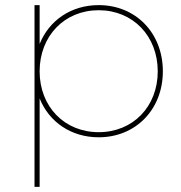

<svg xmlns="http://www.w3.org/2000/svg" viewBox="-20 -537 709 751"><path d="M366 -517C258 -517 172 -457 135 -365V-517H115V194H135V-152C172 -60 258 0 366 0C511 0 617 -109 617 -258C617 -408 511 -517 366 -517ZM366 -20C232 -20 135 -120 135 -258C135 -396 232 -497 366 -497C500 -497 597 -396 597 -258C597 -120 500 -20 366 -20Z"/></svg>

Font: Montserrat Thin
Style: Regular
Weight: 250
Designer: Julieta Ulanovsky
Foundry: Julieta Ulanovsky
Version: Version 4.000